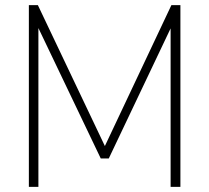

<svg xmlns="http://www.w3.org/2000/svg" viewBox="-20 -725 811 745"><path d="M92 0V-705H127L399 -133H375L645 -705H680V0H642V-659H663L402 -110H371L108 -660H129V0Z"/></svg>

Font: Nunito Sans 12pt ExtraLight SemiCondensed
Style: Regular
Weight: 200
Width: 4
Version: Version 3.101;gftools[0.9.27]